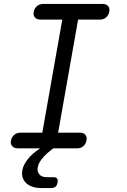

<svg xmlns="http://www.w3.org/2000/svg" viewBox="-20 -750 640 971"><path d="M274 -79H385Q403 -79 412 -68Q421 -57 417.5 -39.5Q414 -22 401.5 -11Q389 0 371 0H250Q213 27 194 51Q174 75 171 96Q167 118 179 132Q191 146 216 146H249Q263 146 268.5 152.5Q274 159 271 173Q269 187 261 194Q253 201 239 201H190Q139 201 112.5 176Q86 151 93 111Q98 82 123 52Q144 26 183 0H69Q51 0 41.5 -11Q32 -22 35.5 -39.5Q39 -57 52 -68Q65 -79 83 -79H194L295 -651H184Q166 -651 156.5 -662Q147 -673 150.5 -690.5Q154 -708 167 -719Q180 -730 198 -730H500Q518 -730 527 -719Q536 -708 532.5 -690.5Q529 -673 516.5 -662Q504 -651 486 -651H375Z"/></svg>

Font: Maple Mono Light
Style: Italic
Weight: 300
Italic angle: -10°
Monospace: yes
Designer: subframe7536
Version: Version 7.000